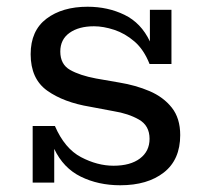

<svg xmlns="http://www.w3.org/2000/svg" viewBox="-20 -542 621 570"><path d="M77 0V-168H143Q172 -101 220.5 -75.5Q269 -50 317 -50Q367 -50 395.5 -71.5Q424 -93 424 -130Q424 -169 392.5 -187Q361 -205 317 -212L248 -225Q169 -238 120 -273Q71 -308 71 -381Q71 -451 118 -486.5Q165 -522 240 -522Q300 -522 349.5 -498Q399 -474 425 -419V-513H489V-352H424Q407 -395 379 -419Q351 -443 319 -453.5Q287 -464 259 -464Q214 -464 186.5 -444.5Q159 -425 159 -389Q159 -351 188 -334.5Q217 -318 265 -309L334 -297Q383 -289 424 -271.5Q465 -254 490 -222.5Q515 -191 515 -141Q515 -68 466.5 -30Q418 8 337 8Q272 8 220 -17.5Q168 -43 141 -100V0Z"/></svg>

Font: Montagu Slab 16pt
Style: Regular
Weight: 400
Designer: Florian Karsten
Foundry: Florian Karsten
Version: Version 1.000; ttfautohint (v1.8.3)